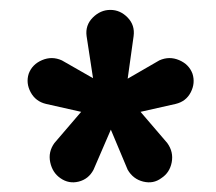

<svg xmlns="http://www.w3.org/2000/svg" viewBox="-20 -651 436 388"><path d="M144 -425 73 -441Q52 -446 42 -464.5Q32 -483 38 -502Q45 -521 65 -529.5Q85 -538 105 -529L168 -493L155 -578Q152 -600 167.5 -615.5Q183 -631 203 -631Q223 -631 238 -615.5Q253 -600 250 -578L238 -492L302 -529Q322 -538 342 -529.5Q362 -521 369 -502Q375 -483 365.5 -464.5Q356 -446 335 -441L264 -425L318 -362Q331 -344 327 -323Q323 -302 306 -291Q290 -279 269.5 -284Q249 -289 238 -308L204 -389L169 -308Q159 -289 139 -284Q119 -279 102 -291Q86 -302 81.5 -323Q77 -344 90 -362Z"/></svg>

Font: Beiruti Black
Style: Regular
Weight: 900
Designer: Arlette Boutros
Foundry: Boutros
Version: Version 1.41